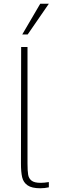

<svg xmlns="http://www.w3.org/2000/svg" viewBox="-20 -1001 326 1026"><path d="M92 -127 93 -750H127V-127Q127 -87 130.5 -67Q134 -47 149 -35.5Q164 -24 197 -24Q215 -24 241 -28V0Q219 5 195 5Q150 5 127.5 -10.5Q105 -26 98.5 -53.5Q92 -81 92 -127ZM99 -817 195 -981H241L128 -817Z"/></svg>

Font: Be Vietnam Thin
Style: Regular
Weight: 100
Designer: Gabriel Lam
Foundry: TypeRant
Version: Version 4.000